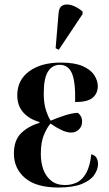

<svg xmlns="http://www.w3.org/2000/svg" viewBox="-20 -826 488 856"><path d="M241 10Q141 10 91.5 -32.5Q42 -75 42 -141Q42 -201 74.5 -232.5Q107 -264 156 -278V-282Q110 -295 83.5 -325Q57 -355 57 -401Q57 -469 110 -508Q163 -547 251 -547Q313 -547 349 -531Q385 -515 400.5 -490.5Q416 -466 416 -442Q416 -410 393.5 -390.5Q371 -371 315 -371Q317 -462 300.5 -499.5Q284 -537 246 -537Q213 -537 194 -507Q175 -477 175 -409Q175 -364 185.5 -333Q196 -302 206 -288Q239 -302 270.5 -312Q302 -322 327 -323Q334 -318 340 -308.5Q346 -299 346 -283Q346 -263 332 -249Q318 -235 297 -235Q278 -235 254.5 -246Q231 -257 205 -275Q190 -258 176 -225Q162 -192 162 -139Q162 -102 173 -71Q184 -40 208 -20.5Q232 -1 270 -1Q298 -1 322.5 -12.5Q347 -24 364 -54Q381 -84 387 -138Q404 -134 410.5 -122Q417 -110 417 -95Q417 -71 400.5 -46.5Q384 -22 345 -6Q306 10 241 10ZM242 -604 228 -611 241 -766Q243 -794 259.5 -802Q276 -810 300 -802.5Q324 -795 348 -775V-763Z"/></svg>

Font: Noto Serif Display Condensed SemiBold
Style: Regular
Weight: 600
Width: 3
Designer: Monotype Design Team
Foundry: Monotype Imaging Inc.
Version: Version 2.009